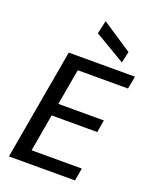

<svg xmlns="http://www.w3.org/2000/svg" viewBox="-171 -1044 912 1139"><g transform="rotate(20 285.0 -475.0)"><path d="M29 0 152 -700H570L555 -620H238L198 -393H485L472 -315H184L143 -80H460L446 0ZM468 -753 275 -867 294 -950 484 -824Z"/></g></svg>

Font: DM Sans 20pt Medium
Style: Italic
Weight: 500
Italic angle: -10°
Version: Version 4.004;gftools[0.9.30]